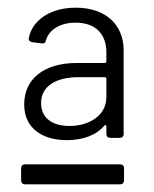

<svg xmlns="http://www.w3.org/2000/svg" viewBox="-20 -728 400 500"><path d="M180 -564C95 -564 43 -523 43 -456C43 -392 93 -363 154 -363C196 -363 231 -376 252 -401C255 -404 257 -402 257 -399V-379C257 -373 261 -369 267 -369H292C298 -369 302 -373 302 -379V-597C302 -662 257 -708 177 -708C112 -708 64 -676 55 -629C54 -623 58 -619 64 -618L89 -615C95 -614 99 -617 100 -624C108 -651 137 -669 177 -669C232 -669 257 -636 257 -592V-568C257 -566 255 -564 253 -564ZM161 -400C119 -400 87 -418 87 -460C87 -505 128 -527 184 -527H253C255 -527 257 -525 257 -523V-475C257 -427 212 -400 161 -400ZM35 -290V-258C35 -252 39 -248 45 -248H293C299 -248 303 -252 303 -258V-290C303 -296 299 -300 293 -300H45C39 -300 35 -296 35 -290Z"/></svg>

Font: Elastic
Style: elastic
Weight: 400
Designer: Jeremy Tribby
Foundry: Tribby Type
Version: Version 1.422;hotconv 1.0.109;makeotfexe 2.5.65596